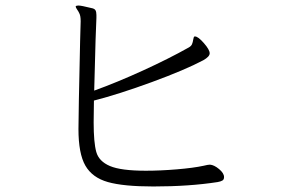

<svg xmlns="http://www.w3.org/2000/svg" viewBox="-20 -688 1040 695"><path d="M739 -495Q739 -483 716 -470Q650 -435 530 -391Q410 -347 320 -324L319 -245Q319 -172 328.5 -138Q338 -104 378 -87Q418 -70 508 -70Q560 -70 620 -75Q680 -80 717 -88Q733 -92 740 -92Q755 -91 773 -76Q791 -61 791 -47Q791 -38 785 -34.5Q779 -31 768 -29Q665 -13 535 -13Q427 -13 370.5 -29Q314 -45 289 -88.5Q264 -132 264 -221Q264 -272 270 -539L272 -611Q272 -631 267 -640Q265 -645 259.5 -653Q254 -661 254 -664Q254 -665 254 -665Q256 -668 264 -668Q274 -668 310 -659Q322 -657 325.5 -651Q329 -645 329 -634V-623Q327 -598 321 -360Q404 -390 498 -433Q592 -476 663 -516Q672 -521 675 -528Q678 -535 679.5 -545Q681 -555 684 -556H686Q697 -556 718 -532Q739 -508 739 -495Z"/></svg>

Font: JyunsaiKaai Light
Style: Regular
Weight: 300
Designer: Fontworks Inc.
Version: Version 0.030;April 7, 2024;FontCreator 14.0.0.2901 64-bit